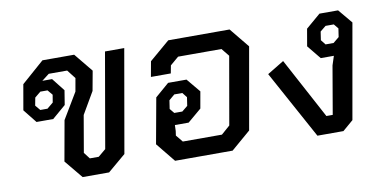

<svg xmlns="http://www.w3.org/2000/svg" viewBox="-60 -731 1781 894"><g transform="rotate(-10 830.5 -284.0)"><path d="M196 -86 230 -276 303 -398 314 -460 282 -501H195L160 -474H206L254 -413L243 -345L179 -290H100L49 -354L70 -474L177 -568H327L399 -480L382 -387L322 -284L292 -110L315 -80H357L393 -110L471 -558H562L477 -72L392 0H267ZM161 -342 190 -366 196 -402 176 -426H142L114 -403L107 -366L127 -342Z M630 -91 669 -306 735 -363H822L876 -298L862 -219L797 -164H732L731 -136L728 -115L755 -82H940L981 -118L1037 -438L1007 -475H802L762 -441L755 -404H661L674 -476L770 -558H1060L1136 -465L1068 -79L976 0H704ZM777 -220 804 -242 810 -282 792 -305H754L727 -282L721 -242L739 -220Z M1201 -322 1280 -370 1434 -83H1464L1503 -310L1517 -353H1455L1402 -418L1416 -499L1485 -558H1573L1629 -491L1550 -43L1500 0H1377ZM1526 -412 1554 -435 1560 -475 1542 -497H1503L1476 -475L1470 -435L1488 -412Z"/></g></svg>

Font: Chakra Petch Medium
Style: Italic
Weight: 500
Italic angle: -10°
Designer: Katatrad Aksorn Co.,Ltd.
Foundry: Cadson Demak Co.,Ltd.
Version: Version 1.000; ttfautohint (v1.6)